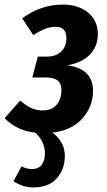

<svg xmlns="http://www.w3.org/2000/svg" viewBox="-35 -566 469 838"><path d="M371 -169Q371 -103 326 -50.5Q281 2 194 13Q248 53 248 115Q248 172 213 212Q178 252 110 252Q64 252 24 225L59 160Q83 172 105 172Q132 172 146.5 154Q161 136 161 103Q161 52 119 13Q40 5 -15 -50L53 -127Q78 -105 101.5 -94.5Q125 -84 151 -84Q192 -84 212.5 -109Q233 -134 233 -173Q233 -203 215.5 -215.5Q198 -228 165 -228H106L130 -319H168Q210 -319 232.5 -341.5Q255 -364 255 -399Q255 -449 208 -449Q183 -449 161 -440Q139 -431 110 -413L62 -486Q143 -546 239 -546Q307 -546 349.5 -511Q392 -476 392 -417Q392 -365 358.5 -329Q325 -293 259 -281Q371 -266 371 -169Z"/></svg>

Font: Fira Sans Compressed SemiBold
Style: Italic
Weight: 600
Width: 1
Italic angle: -8°
Designer: bBox Type GmbH & Carrois Corporate GbR & Edenspiekermann AG
Foundry: bBox Type GmbH & Carrois Corporate GbR & Edenspiekermann AG
Version: Version 4.301